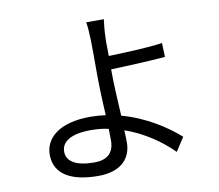

<svg xmlns="http://www.w3.org/2000/svg" viewBox="-87 -886 1174 1030"><g transform="rotate(-10 500.0 -370.5)"><path d="M534 -510C615 -513 742 -518 830 -526L827 -602C738 -589 614 -586 534 -583C534 -622 533 -644 533 -655C533 -666 533 -675 534 -684C534 -715 539 -760 542 -782H446C450 -763 453 -720 454 -684C454 -663 455 -632 455 -599V-503C455 -444 458 -353 463 -273C435 -277 407 -279 379 -279C208 -279 130 -205 130 -116C130 -3 231 41 367 41C499 41 549 -29 549 -110C549 -129 548 -149 547 -176C651 -140 740 -77 804 -13L852 -87C780 -151 672 -221 544 -256C539 -344 534 -438 534 -503ZM467 -136C467 -68 431 -34 359 -34C263 -34 209 -63 209 -119C209 -175 265 -208 369 -208C404 -208 437 -205 466 -198C466 -173 467 -152 467 -136Z"/></g></svg>

Font: Spoqa Han Sans Neo Regular
Style: Regular
Weight: 400
Designer: [Spoqa Han Sans Neo] Dong-huui Kim  Younghwa Kang  Yujin Lee  [Noto Sans] Ryoko NISHIZUKA  (kana & ideographs); Paul D. 
Foundry: Spoqa (http://www.spoqa-han-sans.com)
Version: Version 1.000